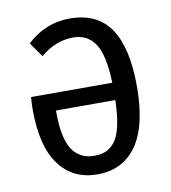

<svg xmlns="http://www.w3.org/2000/svg" viewBox="-67 -596 592 666"><g transform="rotate(-10 228.5 -262.5)"><path d="M221.2 -537.1Q318.8 -537.1 365 -469Q411.1 -400.9 411.1 -264.2Q411.1 -126 362.3 -56.9Q313.5 12.2 224.1 12.2Q138.2 12.2 89.6 -53Q41 -118.2 41 -248Q41 -267.6 43 -292H329.1Q326.2 -389.2 299.6 -429.7Q272.9 -470.2 222.2 -470.2Q160.2 -470.2 106.9 -424.8L70.8 -476.1Q136.7 -537.1 221.2 -537.1ZM224.1 -53.2Q249 -53.2 266.8 -61.3Q284.7 -69.3 298.6 -88.6Q312.5 -107.9 320.1 -143.3Q327.6 -178.7 329.1 -231H120.1V-224.1Q120.1 -133.8 146.5 -93.5Q172.9 -53.2 224.1 -53.2Z"/></g></svg>

Font: Fira Sans Compressed Book
Style: Regular
Weight: 350
Width: 1
Designer: Carrois Corporate & Edenspiekermann AG
Foundry: Carrois Corporate GbR & Edenspiekermann AG
Version: Version 4.203;PS 004.203;hotconv 1.0.88;makeotf.lib2.5.64775